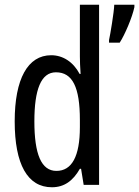

<svg xmlns="http://www.w3.org/2000/svg" viewBox="-20 -780 587 810"><path d="M199 10C251 10 288 -17 317 -68H322L333 0H398V-760H317V-542C317 -521 318 -498 320 -468H316C289 -519 245 -547 196 -547C97 -547 42 -447 42 -268C42 -87 96 10 199 10ZM547 -750V-760H462C461 -728 445 -633 440 -611V-600H485C507 -634 538 -707 547 -750ZM218 -59C154 -59 125 -130 125 -268C125 -402 153 -475 216 -475C286 -475 317 -412 317 -274V-244C317 -120 283 -59 218 -59Z"/></svg>

Font: Noto Sans Gujarati UI ExtraCondensed
Style: Regular
Weight: 400
Width: 2
Designer: Jelle Bosma - Monotype Design Team, Universal Thirst
Foundry: Monotype Imaging Inc.
Version: Version 2.106